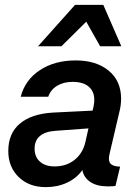

<svg xmlns="http://www.w3.org/2000/svg" viewBox="-20 -758 564 788"><path d="M391 -568 334 -669 232 -568H136L288 -738H404L478 -568ZM430 -128Q427 -116 427 -107Q427 -90 438 -82.5Q449 -75 473 -74L454 5Q443 7 423 7Q378 7 351 -11Q324 -29 318 -60Q295 -27 255.5 -8.5Q216 10 168 10Q99 10 56.5 -31.5Q14 -73 14 -138Q14 -211 62 -251Q110 -291 198 -296L360 -304L364 -321Q367 -336 367 -348Q367 -383 344 -402.5Q321 -422 278 -422Q241 -422 214.5 -406Q188 -390 178 -361H65Q83 -430 143.5 -470Q204 -510 291 -510Q375 -510 426 -468Q477 -426 477 -353Q477 -326 470 -299ZM330 -173 343 -231 206 -221Q165 -218 143.5 -199.5Q122 -181 122 -148Q122 -114 144 -94.5Q166 -75 204 -75Q252 -75 285.5 -101.5Q319 -128 330 -173Z"/></svg>

Font: CBA Beacon Sans Bold
Style: Italic
Weight: 700
Italic angle: -13°
Designer: Wei Huang
Foundry: Wei Huang
Version: Version 1.002